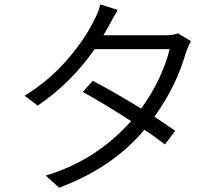

<svg xmlns="http://www.w3.org/2000/svg" viewBox="-20 -832 1040 893"><path d="M807.6 -676.8 868.2 -640.6Q857.4 -622.1 845.7 -590.8Q800.8 -431.6 698.2 -289.1Q727.5 -270.5 794.9 -223.6L747.1 -160.2Q691.4 -203.1 651.4 -228.5Q503.9 -51.8 254.9 41L192.4 -15.6Q424.8 -84 589.8 -268.6Q464.8 -349.6 365.2 -404.3L411.1 -456.1Q503.9 -408.2 636.7 -327.1Q731.4 -458 769.5 -603.5H419.9Q310.5 -445.3 155.3 -340.8L94.7 -386.7Q210.9 -459 293.9 -555.7Q377 -652.3 417 -737.3Q437.5 -772.5 446.3 -811.5L527.3 -786.1Q518.6 -770.5 502.4 -741.7Q486.3 -712.9 486.3 -711.9Q481.4 -702.1 460.9 -668H747.1Q785.2 -668 807.6 -676.8Z"/></svg>

Font: Gen Shin Gothic Normal
Style: Regular
Weight: 300
Designer: [Source Han Sans]
Ryoko NISHIZUKA  (kana & ideographs); Paul D. Hunt (Latin, Greek & Cyrillic); Wenlong ZHANG  (bopomofo
Version: Version 1.002.20150607